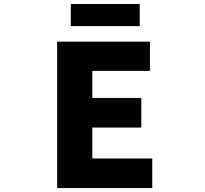

<svg xmlns="http://www.w3.org/2000/svg" viewBox="-20 -956 1040 976"><path d="M270.5 0V-744.1H742.2V-595.7H449.2V-458H698.2V-307.6H449.2V-150.4H753.9V0ZM339.8 -823.2V-935.5H690.4V-823.2Z"/></svg>

Font: GenEi Gothic M Heavy
Style: Regular
Weight: 800
Designer: o_tamon (Modified); [Source Han Sans]
Ryoko NISHIZUKA  (kana & ideographs); Paul D. Hunt (Latin, Greek & Cyrillic); Wenl
Version: Version 1.1a;Original Version 1.004